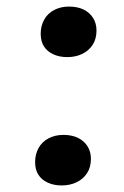

<svg xmlns="http://www.w3.org/2000/svg" viewBox="-20 -548 377 585"><path d="M87 -54Q87 -78 97.5 -97Q108 -116 128 -126.5Q148 -137 173 -137Q199 -137 217.5 -128Q236 -119 246.5 -102.5Q257 -86 257 -64Q257 -38 245 -20Q233 -2 213 7.5Q193 17 168 17Q144 17 125.5 8.5Q107 0 97 -15.5Q87 -31 87 -54ZM104 -445Q104 -469 114.5 -488Q125 -507 145 -517.5Q165 -528 190 -528Q216 -528 234.5 -519Q253 -510 263.5 -493.5Q274 -477 274 -455Q274 -429 262 -411Q250 -393 230 -383.5Q210 -374 185 -374Q161 -374 142.5 -382.5Q124 -391 114 -406.5Q104 -422 104 -445Z"/></svg>

Font: Literata Medium
Style: Italic
Weight: 500
Italic angle: -2°
Designer: Latin by Veronika Burian and Jose Scaglione. Greek by Irene Vlachou. Cyrillic by Vera Evstafieva
Foundry: TypeTogether
Version: Version 3.103;gftools[0.9.29]